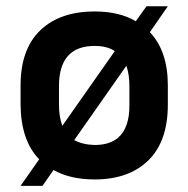

<svg xmlns="http://www.w3.org/2000/svg" viewBox="-20 -566 602 615"><path d="M460 -462.9Q517.6 -402.3 517.6 -292V-230.5Q517.6 -113.3 455.1 -52.2Q392.6 8.8 283.2 8.8Q205.1 8.8 151.4 -21.5L116.2 29.3H45.9L105.5 -55.7Q46.9 -116.2 45.9 -230.5V-292Q45.9 -408.2 108.9 -468.8Q171.9 -529.3 283.2 -529.3Q362.3 -529.3 415 -498L449.2 -545.9H517.6ZM179.7 -163.1 347.7 -402.3Q323.2 -418.9 283.2 -418.9Q168.9 -418.9 168.9 -290V-231.4Q168.9 -191.4 179.7 -163.1ZM384.8 -355.5 217.8 -117.2Q245.1 -102.5 283.2 -101.6Q331.1 -101.6 358.4 -125Q395.5 -157.2 394.5 -231.4V-290Q394.5 -327.1 384.8 -355.5Z"/></svg>

Font: Dinish Expanded
Style: Bold
Weight: 700
Width: 7
Designer: Charles Nix
Foundry: Playbeing
Version: Version 2.005; ttfautohint (v1.8.3)